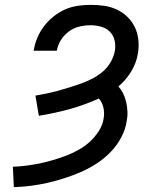

<svg xmlns="http://www.w3.org/2000/svg" viewBox="-20 -763 640 791"><path d="M37 8 33 -76Q60 -77 87.5 -80.5Q115 -84 142 -89.5Q169 -95 196.5 -103Q224 -111 250.5 -121Q277 -131 302.5 -145Q328 -159 349.5 -178.5Q371 -198 387 -223Q403 -248 407 -275Q411 -298 406 -320Q401 -342 387 -357Q327 -330 265 -313Q203 -296 140 -286L126 -369Q149 -373 173 -378Q197 -383 220.5 -389.5Q244 -396 268 -403.5Q292 -411 315.5 -419.5Q339 -428 362 -440Q385 -452 404 -468.5Q423 -485 436 -507.5Q449 -530 453 -553Q457 -576 452 -597Q447 -618 432.5 -632.5Q418 -647 396.5 -653Q375 -659 353 -659Q330 -659 307 -653.5Q284 -648 264 -633.5Q244 -619 231 -598Q218 -577 214 -554H118L119 -555Q123 -581 133.5 -606.5Q144 -632 161 -654.5Q178 -677 200.5 -695Q223 -713 248 -724Q273 -735 300 -739Q327 -743 353 -743Q382 -743 409.5 -739Q437 -735 461.5 -723.5Q486 -712 505 -693.5Q524 -675 535.5 -651Q547 -627 550 -599Q553 -571 548 -542Q542 -504 520.5 -468.5Q499 -433 468 -407Q480 -393 488 -376.5Q496 -360 500 -341.5Q504 -323 505 -303.5Q506 -284 502 -264Q497 -230 479.5 -197Q462 -164 436 -137Q410 -110 378.5 -89.5Q347 -69 313.5 -54.5Q280 -40 246 -29Q212 -18 177 -10Q142 -2 107 2.5Q72 7 37 8Z"/></svg>

Font: Iosevka Custom Medium
Style: Italic
Weight: 500
Italic angle: -9°
Designer: Belleve Invis
Foundry: Belleve Invis
Version: Version 27.0.1